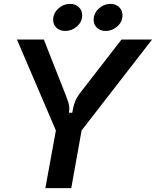

<svg xmlns="http://www.w3.org/2000/svg" viewBox="-20 -966 801 986"><path d="M213 0 267 -296 67 -763H205L317 -479Q326 -456 331 -440Q336 -424 336 -406Q336 -401 334 -387H351Q356 -419 365 -442.5Q374 -466 391 -488L604 -763H761L399 -296L346 0ZM253 -864Q253 -898 279.5 -922Q306 -946 340 -946Q367 -946 384.5 -929.5Q402 -913 402 -888Q402 -854 375.5 -830.5Q349 -807 315 -807Q288 -807 270.5 -823Q253 -839 253 -864ZM461 -864Q461 -898 487.5 -922Q514 -946 548 -946Q574 -946 591.5 -929.5Q609 -913 609 -888Q609 -854 582.5 -830.5Q556 -807 523 -807Q496 -807 478.5 -823Q461 -839 461 -864Z"/></svg>

Font: Open Sauce Sans SemiBold Italic
Style: Regular
Weight: 600
Italic angle: -10°
Designer: Alfredo Marco Pradil
Foundry: Creative Sauce Fz LLC
Version: Version 1.477